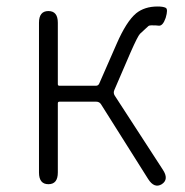

<svg xmlns="http://www.w3.org/2000/svg" viewBox="-20 -567 568 591"><path d="M129 0Q100 0 100 -36V-497Q100 -533 129 -533Q158 -533 158 -497V-308Q158 -303 163 -303H275Q283 -303 286 -311L339 -432Q369 -501 399 -526Q425 -547 465 -547Q482 -547 490 -543Q498 -539 490 -512Q481 -486 468 -488Q463 -489 446 -489Q440 -489 437 -487Q424 -475 411 -463Q404 -456 382 -406L332 -290Q328 -281 333 -273L481 -45Q501 -15 478 0Q455 14 436 -16L291 -246Q286 -254 276 -254H163Q158 -254 158 -249V-36Q158 0 129 0Z"/></svg>

Font: Resource Han Rounded KR Light
Style: Regular
Weight: 300
Designer: Cyano Hao (round all glyphs); Ryoko NISHIZUKA 西塚涼子 (kana, bopomofo & ideographs); Paul D. Hunt (Latin, Greek & Cyrillic)
Foundry: Cyano Hao
Version: 0.990